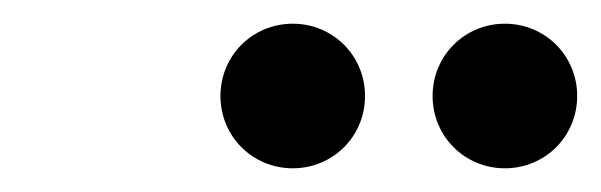

<svg xmlns="http://www.w3.org/2000/svg" viewBox="-20 -766 507 162"><path d="M227 -624C261 -624 288 -651 288 -685C288 -719 261 -746 227 -746C193 -746 166 -719 166 -685C166 -651 193 -624 227 -624ZM345 -685C345 -651 372 -624 406 -624C440 -624 467 -651 467 -685C467 -719 440 -746 406 -746C372 -746 345 -719 345 -685Z"/></svg>

Font: Nacelle SemiBold
Style: Italic
Weight: 600
Italic angle: -12°
Designer: Sora Sagano
Foundry: Sora Sagano
Version: Version 1.000;FEAKit 1.0